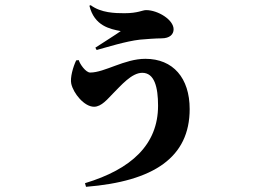

<svg xmlns="http://www.w3.org/2000/svg" viewBox="-20 -639 1040 741"><path d="M274 -406C262 -381 250 -339 255 -316C263 -279 305 -227 343 -227C372 -227 396 -258 415 -277C447 -309 488 -358 529 -358C576 -358 590 -303 590 -231C590 -81 487 14 308 68L312 82C574 61 712 -32 712 -218C712 -338 648 -412 541 -412C460 -412 384 -359 328 -359C311 -359 288 -392 284 -407ZM446 -519C425 -504 377 -474 348 -455L353 -446C390 -456 466 -480 520 -486C542 -488 582 -491 603 -491C636 -491 650 -507 650 -526C650 -563 589 -600 544 -600C529 -600 513 -588 460 -588C425 -588 370 -589 330 -619L325 -617C344 -539 404 -527 446 -519Z"/></svg>

Font: Noto Serif CJK JP Black
Style: Regular
Weight: 900
Designer: Ryoko NISHIZUKA 西塚涼子 (kana & ideographs); Frank Grießhammer (Latin, Greek & Cyrillic); Wenlong ZHANG 张文龙 (bopomofo); San
Foundry: Adobe Systems Incorporated
Version: Version 1.001;PS 1.001;hotconv 16.6.54;makeotf.lib2.5.65590